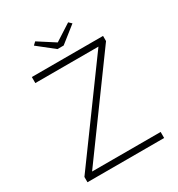

<svg xmlns="http://www.w3.org/2000/svg" viewBox="-202 -1001 1045 1130"><g transform="rotate(-30 320.0 -436.0)"><path d="M60 0V-36L515 -659H86V-700H570V-665L115 -41H581V0ZM299 -767 189 -854 208 -872 320 -800 432 -872 451 -854 341 -767Z"/></g></svg>

Font: Readex Pro Light
Style: Regular
Weight: 300
Designer: Bonnie Shaver-Troup, Thomas Jockin
Foundry: Lexend
Version: Version 1.200; ttfautohint (v1.8.3)